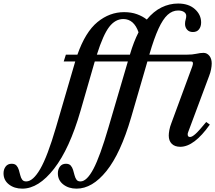

<svg xmlns="http://www.w3.org/2000/svg" viewBox="-292 -842 1249 1115"><path d="M469.5 -160Q408.5 49 326.2 151.2Q244 253.5 152.5 253.5Q106.5 253.5 75.2 229Q44 204.5 44 164.5Q44 141.5 56.2 125.2Q68.5 109 91 109Q109.5 109 118.8 119.5Q128 130 132.5 145.2Q137 160.5 141 176Q145 191.5 152.5 201.8Q160 212 176 211.5Q212.5 211 250.8 138.5Q289 66 338 -102L450.5 -485H258.5L257 -480.5L175.5 -198Q112 22 22 137.8Q-68 253.5 -162.5 253.5Q-209 253.5 -240.2 229Q-271.5 204.5 -271.5 164.5Q-271.5 141.5 -259.2 125.2Q-247 109 -224.5 109Q-205.5 109 -196.2 119.5Q-187 130 -182.5 145.2Q-178 160.5 -174.2 176Q-170.5 191.5 -162.8 201.8Q-155 212 -139 211.5Q-100 211 -58.2 139Q-16.5 67 33 -102L144 -482Q144.5 -484 145 -485H78L90.5 -524.5H157.5Q204 -656.5 274.2 -714Q344.5 -771.5 428.5 -771.5Q470.5 -771.5 503.5 -759.5Q536.5 -747.5 560.5 -728.5Q599.5 -776 645.8 -798.8Q692 -821.5 742.5 -821.5Q803.5 -821.5 839.8 -789Q876 -756.5 876 -711.5Q876 -688 864 -672Q852 -656 828 -656Q806.5 -656 794.5 -669.8Q782.5 -683.5 782.5 -703Q782.5 -716.5 786 -727.8Q789.5 -739 789.5 -749.5Q789.5 -764 776.5 -772.5Q763.5 -781 742.5 -781Q709 -781 681.5 -756Q654 -731 628.5 -675.5Q603 -620 576 -527.5L575.5 -524.5H791.5Q826 -524.5 848.8 -529.8Q871.5 -535 890 -535Q910 -535 923.8 -518Q937.5 -501 937.5 -473.5Q937.5 -459 933.8 -439.5Q930 -420 922.5 -401L801 -75.5Q798.5 -69.5 798.2 -66.5Q798 -63.5 798 -61Q798 -46.5 811.5 -46.5Q824 -46.5 844.2 -65Q864.5 -83.5 905.5 -133.5L926.5 -118.5Q835.5 10.5 755 10.5Q723 10.5 705.5 -7Q688 -24.5 688 -54.5Q688 -68 691.5 -87Q695 -106 702.5 -125L824.5 -456Q828.5 -467 828.5 -474Q828.5 -485 818 -485H564ZM424.5 -731.5Q377.5 -731.5 342.2 -685.8Q307 -640 270.5 -524.5H462.5L463.5 -528.5Q484.5 -599.5 512.5 -654.5Q486 -731 424.5 -731.5Z"/></svg>

Font: Libre Caslon Condensed SemiBold Italic
Style: Regular
Weight: 600
Italic angle: -22.583°
Designer: Pablo Impallari, Rodrigo Fuenzalida, Katja Schimmel, Ertekin Erdin
Foundry: Pablo Impallari, Rodrigo Fuenzalida
Version: Version 2.000; ttfautohint (v1.8.4.7-5d5b);gftools[0.9.33]